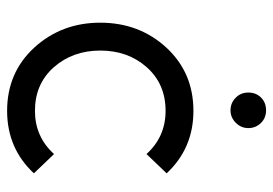

<svg xmlns="http://www.w3.org/2000/svg" viewBox="-134 -622 768 540"><g transform="rotate(90 250.0 -352.0)"><path d="M340.3 -666.3Q340.3 -687.3 325.5 -702.3Q311.3 -716.3 290.3 -716.3Q268.5 -716.3 254.5 -702.3Q240.3 -688.2 240.3 -666.3Q240.3 -645.3 254.5 -631.3Q269.3 -616.3 290.3 -616.3Q310.5 -616.3 325.5 -631.3Q340.3 -646.2 340.3 -666.3ZM291.7 -512Q184.3 -512 114 -436Q43.8 -359.8 43.8 -250Q43.8 -141 114 -64.2Q184.3 12 291.7 12Q397.2 12 467.5 -63.3L413.3 -120Q364.7 -66.3 291.7 -66.3Q216.2 -66.3 169.2 -119.2Q122.2 -172.8 122.2 -250Q122.2 -328 169.2 -380.8Q216.2 -433.7 291.7 -433.7Q364.7 -433.7 413.3 -380L467.5 -436.7Q397.2 -512 291.7 -512Z"/></g></svg>

Font: Unageo Variable
Style: Regular
Weight: 300
Designer: Richard Sepsi
Foundry: Richard Sepsi
Version: Version 2.200